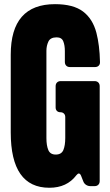

<svg xmlns="http://www.w3.org/2000/svg" viewBox="-20 -887 525 915"><path d="M456.5 -591.8Q457 -580.6 450.4 -574Q443.8 -567.4 432.6 -567.4H313.5Q302.2 -567.4 295.7 -574Q289.1 -580.6 289.1 -591.8V-643.6Q289.1 -671.4 281.5 -690.2Q273.9 -709 250 -709Q220.2 -709 210.7 -689Q201.2 -668.9 201.2 -645V-228.5Q201.2 -193.8 210.2 -172.1Q219.2 -150.4 245.6 -150.4Q272.9 -150.4 282 -172.1Q291 -193.8 291 -229.5V-329.1Q291 -339.4 284.7 -345.7Q278.3 -352.1 268.1 -352.1Q257.3 -352.1 251.2 -358.4Q245.1 -364.7 245.1 -375V-476.1Q245.1 -487.3 251.7 -493.9Q258.3 -500.5 269.5 -500.5H430.7Q441.9 -500.5 448.5 -493.9Q455.1 -487.3 455.1 -476.1V-24.4Q455.1 -13.2 448.5 -6.6Q441.9 0 430.7 0H410.6Q399.4 0 390.1 -6.1Q380.9 -12.2 377 -22.5L366.2 -49.8Q361.8 -60.1 355.5 -60.1Q350.6 -60.1 343.8 -51.8Q298.8 7.8 215.3 7.8Q31.2 7.8 31.2 -255.9V-626.5Q31.2 -867.2 242.2 -867.2Q329.1 -867.2 375.5 -832.3Q421.9 -797.4 439.5 -730.5Q454.6 -672.4 456.5 -591.8Z"/></svg>

Font: Fz Anton Round
Style: Regular
Weight: 400
Designer: Vernon Adams
Foundry: Vernon Adams
Version: Version 2.0 Mod + VH boi FontZin